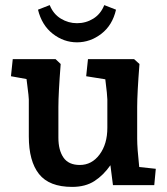

<svg xmlns="http://www.w3.org/2000/svg" viewBox="-20 -726 655 753"><path d="M93 -191V-336Q93 -346 87 -392L84 -416L23 -427L30 -494H198L218 -475Q209 -360 209 -306V-186Q209 -137 229 -108Q249 -79 293 -79Q340 -79 370.5 -120Q401 -161 401 -225V-336Q401 -351 393 -415L318 -427L325 -494H506L527 -475Q518 -360 518 -306V-182Q518 -145 526 -71L591 -64L585 0H423L413 -78Q386 -39 350.5 -16Q315 7 263 7Q173 7 133 -43.5Q93 -94 93 -191ZM282 -635Q317 -635 346 -653Q375 -671 389 -706L435 -688Q421 -627 377.5 -593.5Q334 -560 282 -560Q230 -560 187 -593.5Q144 -627 129 -688L175 -706Q189 -671 218.5 -653Q248 -635 282 -635Z"/></svg>

Font: Andada Pro
Style: Bold
Weight: 700
Designer: Carolina Giovagnoli
Foundry: Huerta Tipografica
Version: Version 3.005; ttfautohint (v1.8.4)